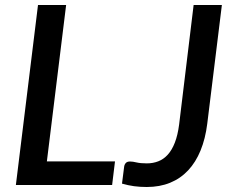

<svg xmlns="http://www.w3.org/2000/svg" viewBox="-20 -740 931 768"><path d="M440 -94.5 428.5 0H43.5L132 -720H244.5L167.5 -94.5ZM809 -245Q801.5 -185 782.2 -138Q763 -91 732.5 -58.5Q702 -26 660.5 -9Q619 8 567 8Q540 8 516.2 4.8Q492.5 1.5 468 -5.5L476.5 -72.5Q477.5 -81.5 483 -87.8Q488.5 -94 500 -94Q511 -94 526.5 -90.2Q542 -86.5 567.5 -86.5Q592 -86.5 613.2 -94.8Q634.5 -103 651.2 -121.5Q668 -140 679.5 -169.8Q691 -199.5 696.5 -242L754.5 -720H867.5Z"/></svg>

Font: Lato SemiBold
Style: Italic
Weight: 600
Italic angle: -7°
Designer: Lukasz Dziedzic with Adam Twardoch and Botio Nikoltchev
Foundry: tyPoland Lukasz Dziedzic
Version: Version 2.015; 2015-08-06; http://www.latofonts.com/